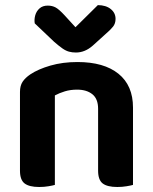

<svg xmlns="http://www.w3.org/2000/svg" viewBox="-20 -740 612 767"><path d="M511.3 -310.3V-214.9H371.9V-305.6Q371.9 -345.1 349 -363.5Q326.1 -381.9 288.2 -381.9Q261.4 -381.9 239.3 -375.2Q217.3 -368.5 199.2 -358.8V-214.9H59.8V-372.7Q59.8 -397.6 70.3 -413.4Q80.8 -429.2 101.1 -442.9Q132.4 -463.8 181.3 -478Q230.3 -492.2 289.6 -492.2Q395.1 -492.2 453.2 -445.4Q511.3 -398.6 511.3 -310.3ZM59.8 -262H199.2V-1.3Q190.3 1.3 173.3 4.1Q156.4 7 136.5 7Q97 7 78.4 -7.1Q59.8 -21.2 59.8 -58.1ZM371.9 -262H511.3V-1.3Q502.3 1.3 485.2 4.1Q468.1 7 448.6 7Q408.7 7 390.3 -7.1Q371.9 -21.2 371.9 -58.1ZM238.4 -678.4 281.5 -631.2 370.9 -719.6Q403.4 -719.3 422.5 -703.8Q441.6 -688.4 441.6 -664.5Q441.6 -646.2 431.6 -633.6Q421.6 -621 401.4 -603.7L350.3 -557.5Q334.3 -543.5 317.7 -536.9Q301.1 -530.2 283.2 -530.2Q268.2 -530.2 255.8 -533.6Q243.3 -536.9 229.9 -546.2Q216.4 -555.5 196.6 -572.7L118.8 -646.6Q116.2 -662.5 120.8 -679Q125.5 -695.4 138 -706.5Q150.4 -717.6 171 -717.6Q188.6 -717.6 202.4 -710.1Q216.1 -702.6 238.4 -678.4Z"/></svg>

Font: Baloo Tamma 2
Style: Regular
Weight: 400
Designer: Divya Kowshik, Shuchita Grover and Ek Type
Foundry: Ek Type
Version: Version 1.700